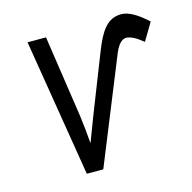

<svg xmlns="http://www.w3.org/2000/svg" viewBox="-80 -574 652 653"><g transform="rotate(-15 246.0 -247.0)"><path d="M492 -444C456 -477 426 -494 401 -494C350 -494 326 -452 303 -395L222 -189C209 -156 198 -125 187 -97C184 -133 181 -165 177 -194L134 -484H69L148 0H206L352 -360C365 -395 380 -412 396 -412C412 -412 431 -402 455 -382Z"/></g></svg>

Font: Gamestation Condensed
Style: Italic
Weight: 400
Width: 3
Designer: Jonas Hecksher
Foundry: Jonas Hecksher, Playtypeª, e-types AS
Version: Version 1.003